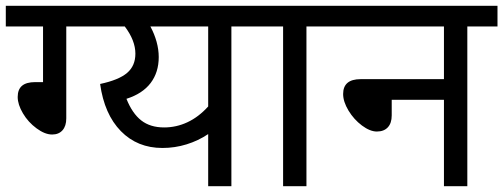

<svg xmlns="http://www.w3.org/2000/svg" viewBox="-20 -642 1735 662"><path d="M208.5 -550.8V-233.9Q208.5 -207.5 195.6 -192.9Q182.6 -178.2 159.7 -178.2Q134.8 -178.2 106 -199.5Q77.1 -220.7 59.1 -251.2Q41 -281.7 41 -307.6Q41 -333.5 55.9 -346.2Q70.8 -358.9 101.6 -358.9H128.4V-550.8H0V-622.1H301.8V-550.8Z M697.8 -179.7Q663.6 -156.7 623.3 -144.3Q583 -131.8 540 -131.8Q453.6 -131.8 396.7 -189.9Q339.8 -248 325.2 -352.5Q389.6 -366.2 418.2 -390.6Q446.8 -415 446.8 -457Q446.8 -502.4 410.2 -550.8H287.1V-622.1H881.8V-550.8H777.8V0H697.8ZM416 -301.3Q436 -251 467 -226.8Q498 -202.6 545.9 -202.6Q587.9 -202.6 626.2 -220.5Q664.6 -238.3 697.8 -274.9V-550.8H498.5Q512.2 -525.4 519.8 -498.3Q527.3 -471.2 527.3 -445.3Q527.3 -392.6 499.3 -355.7Q471.2 -318.8 416 -301.3ZM325.2 -281.2Z M1140.6 -550.8H1036.6V0H956.1V-550.8H867.2V-622.1H1140.6Z M1126 -550.8V-622.1H1695.3V-550.8H1591.3V0H1510.7V-297.9H1330.6V-244.1Q1330.6 -217.3 1317.1 -202.9Q1303.7 -188.5 1279.3 -188.5Q1255.9 -188.5 1228 -209.2Q1200.2 -230 1181.6 -260.7Q1163.1 -291.5 1163.1 -317.9Q1163.1 -369.1 1223.6 -369.1H1510.7V-550.8Z"/></svg>

Font: Noto Sans Devanagari UI
Style: Regular
Weight: 400
Designer: Monotype Design Team
Foundry: Monotype Imaging Inc.
Version: Version 1.06